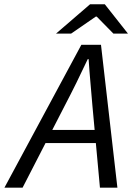

<svg xmlns="http://www.w3.org/2000/svg" viewBox="-71 -862 607 882"><path d="M-50.6 0 302.8 -656.3H392.9L468.3 0H388.1L353.5 -377Q349.4 -429.3 344.5 -482Q339.7 -534.7 336.1 -590.4H332.1Q305.8 -534.3 280.4 -482.7Q255 -431.1 226.7 -377L32.8 0ZM106.5 -204.9 121.8 -265.2H409.8L395.8 -204.9ZM186.3 -707.6 342.6 -842.3H410.5L516.8 -707.6H450L373.2 -785.8H369.2L255.6 -707.6Z"/></svg>

Font: Source Sans 3 VF
Style: Italic
Weight: 200
Italic angle: -11°
Designer: Paul D. Hunt
Foundry: Adobe Systems Incorporated
Version: Version 3.042;hotconv 1.0.118;makeotfexe 2.5.65603